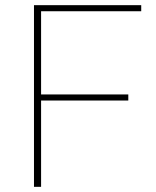

<svg xmlns="http://www.w3.org/2000/svg" viewBox="-20 -723 604 743"><path d="M526.5 -703V-679.5H139V-357.5H476.5V-334H139V0H111.5V-703Z"/></svg>

Font: Lato Thin
Style: Regular
Weight: 200
Designer: Lukasz Dziedzic
Foundry: tyPoland Lukasz Dziedzic
Version: Version 2.007; 2014-02-27